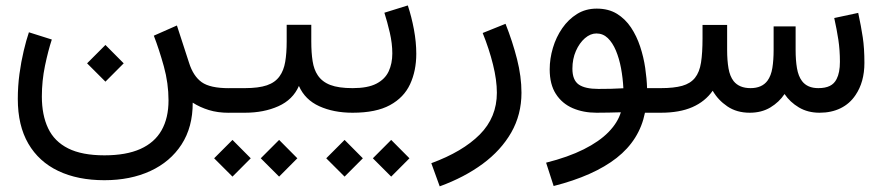

<svg xmlns="http://www.w3.org/2000/svg" viewBox="-20 -411 3216 700"><path d="M297.5 -180.1 364.4 -113.3 431 -180.1 364.4 -247.1ZM85.4 -293.3Q75.7 -264.8 66.4 -225.5Q57 -186.1 50.9 -141.2Q44.9 -96.4 44.9 -50.2Q44.9 46.8 83.3 112.7Q121.7 178.6 192.6 212.3Q263.4 246 360.5 246Q455.4 246 528.1 212.5Q600.8 179 641.9 115.7Q682.9 52.4 682.6 -36.7Q709 -19.8 741.4 -9.8Q773.7 0.2 814.8 0.2H815.3V-89.5H814.8Q745.8 -89.5 715.2 -111.5Q684.6 -133.5 669.4 -181.6L625 -318.1L540.8 -280.9Q560.1 -231.1 577.3 -169.2Q594.4 -107.3 594.4 -45Q594.4 19.2 569.1 63.9Q543.8 108.7 492 132Q440.2 155.3 360.8 155.3Q278.9 155.3 228.6 130.1Q178.3 104.9 155.5 56.8Q132.6 8.7 132.6 -59.1Q132.6 -116.1 144 -171.2Q155.5 -226.2 168.9 -266.9Z M815.4 -89.7Q796.9 -89.7 783.6 -76.6Q770.3 -63.6 770.3 -45.1Q770.3 -26.5 783.6 -13.3Q796.9 0 815.4 0H873.1V-89.7Z M873 -89.7Q854.4 -89.7 841.2 -76.7Q827.9 -63.7 827.9 -45.1Q827.9 -26.5 841.2 -13.2Q854.4 0 873 0Q941.8 0 994.8 -23.7Q1047.8 -47.4 1069.8 -97.7Q1091.9 -47.4 1144.1 -23.7Q1196.4 0 1265.1 0H1266.1V-89.7H1265.1Q1214.5 -89.7 1184.4 -101.2Q1154.2 -112.7 1138.2 -137Q1124.6 -157.2 1119.8 -187.8Q1114.9 -218.4 1114.9 -260.1V-320.7H1025.2V-260.1Q1025.2 -216.9 1019.8 -185.4Q1014.4 -153.9 999.6 -133.4Q983.5 -110.4 953 -100Q922.6 -89.7 873 -89.7ZM930.7 166.1 997.6 232.9 1064.1 166.1 997.6 99.1ZM760.7 166.1 827.6 232.9 894.2 166.1 827.6 99.1Z M1466.8 -391.2 1381.4 -364.6Q1392 -331.4 1401.2 -291.9Q1410.3 -252.4 1410.3 -216.2Q1410.3 -179.3 1397 -150.8Q1383.7 -122.3 1352.3 -106Q1320.9 -89.7 1266.1 -89.7Q1247.5 -89.7 1234.3 -76.7Q1221 -63.7 1221 -45.1Q1221 -26.5 1234.3 -13.2Q1247.5 0 1266.1 0Q1350.9 0 1401.7 -27.7Q1452.6 -55.4 1475.1 -104.1Q1497.7 -152.8 1497.7 -215Q1497.7 -257.5 1489.1 -303.7Q1480.5 -349.9 1466.8 -391.2ZM1339.4 166.1 1406.2 232.9 1472.8 166.1 1406.2 99.1ZM1169.4 166.1 1236.3 232.9 1302.9 166.1 1236.3 99.1Z M1739.8 -290.7Q1763.4 -232.3 1777.4 -175.7Q1791.5 -119.1 1791.5 -72.9Q1791.5 16.8 1729.1 79.5Q1666.6 142.1 1552.5 184L1583.1 268.4Q1672.9 235.7 1739.8 186.4Q1806.7 137.1 1844 72Q1881.2 6.8 1881.2 -72.9Q1881.2 -131.8 1865 -195.6Q1848.8 -259.3 1823.1 -324.2Z M2252.7 -89.2Q2230.7 -87.9 2207.7 -87.3Q2184.8 -86.8 2161.9 -86.8Q2112.9 -86.8 2089.9 -102.9Q2066.9 -119.1 2066.9 -160.6Q2066.9 -196.2 2079.7 -225.3Q2092.5 -254.3 2112.5 -271.7Q2132.6 -289 2154.4 -289Q2178.4 -289 2195.9 -272.2Q2213.4 -255.3 2225.5 -226.6Q2237.5 -197.9 2244.2 -162.2Q2250.8 -126.5 2252.7 -89.2ZM2331.4 0H2388.9V-89.7H2339.1Q2338.1 -124.1 2332.3 -163.5Q2326.5 -203 2313.9 -241.2Q2301.3 -279.4 2280.5 -310.8Q2259.6 -342.1 2229 -360.9Q2198.3 -379.6 2155.5 -379.6Q2115.2 -379.6 2083.7 -360Q2052.1 -340.3 2029.8 -308Q2007.4 -275.6 1995.8 -236.4Q1984.1 -197.3 1984.1 -158.1Q1984.1 -103.2 2006.8 -68.2Q2029.4 -33.3 2068.1 -16.6Q2106.7 0 2154.8 0Q2177.1 0 2199.7 -0.5Q2222.4 -0.9 2243.5 -1.6Q2232.1 36.1 2198.5 70.6Q2164.9 105 2108.2 133.4Q2051.6 161.8 1971 182.1L1998.5 267.2Q2144.7 230 2228.1 164.8Q2311.5 99.5 2331.4 0Z M3108.9 -364 3021.5 -345.3Q3030.8 -303.6 3036.5 -266Q3042.2 -228.4 3042.2 -185.6Q3042.2 -146.1 3030.2 -123Q3021.7 -105.8 3005.4 -97.8Q2989.1 -89.7 2963.4 -89.7Q2923.4 -89.7 2903.9 -115.6Q2890.6 -133.4 2885.6 -162.4Q2880.7 -191.3 2880.7 -228.9V-314.8H2800.5V-228.9Q2800.5 -191.7 2795.9 -163.3Q2791.3 -134.9 2778.1 -116.8Q2758 -89.7 2716.3 -89.7Q2675.2 -89.7 2654.7 -115.2Q2641 -132.9 2636 -161.8Q2631 -190.7 2631 -228.9V-320.2H2541.3V-271.1Q2541.3 -218 2535.8 -182.9Q2530.3 -147.8 2513.7 -127.1Q2496.9 -106.4 2467.1 -98.1Q2437.2 -89.7 2389.2 -89.7Q2370.5 -89.7 2357.3 -76.7Q2344.1 -63.7 2344.1 -45.1Q2344.1 -26.5 2357.3 -13.2Q2370.5 0 2389.2 0Q2457.7 0 2504.2 -20.4Q2550.8 -40.8 2578.4 -80.2Q2597.8 -46.2 2631.9 -23.1Q2666 0 2713.4 0Q2756.5 0 2788.5 -19.2Q2820.6 -38.5 2840.3 -68.2Q2860.2 -38.6 2892.7 -19.3Q2925.2 0 2967.8 0Q3011.1 0 3044.6 -16.4Q3078.1 -32.9 3098.9 -64.1Q3131.5 -111.8 3131.5 -181.8Q3131.5 -235.4 3125.5 -274.9Q3119.6 -314.5 3108.9 -364Z"/></svg>

Font: Estedad-VF-FD Black
Style: Regular
Weight: 900
Designer: Amin Abedi
Version: Version 4.000